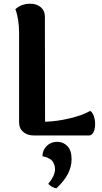

<svg xmlns="http://www.w3.org/2000/svg" viewBox="-20 -731 548 1036"><path d="M223.1 -74.2Q287.1 -75.7 357.7 -92.8Q428.2 -109.9 466.8 -132.8Q483.9 -121.6 490.5 -89.1Q497.1 -56.6 488.5 -28.3Q480 0 459 0H163.1Q127.9 0 105.5 -19Q83 -38.1 83 -70.8V-550.8Q83 -628.4 63 -681.2Q95.2 -710.9 143.1 -710.9Q177.7 -710.9 200 -692.1Q222.2 -673.3 222.2 -641.1ZM209 111.8Q209 79.6 231.7 56.9Q254.4 34.2 288.1 34.2Q321.3 34.2 343.8 57.4Q366.2 80.6 366.2 128.9Q366.2 210 284.2 285.2Q260.3 281.2 240.2 261.2Q276.9 216.8 276.9 182.1Q276.9 166.5 271.7 154.5Q266.6 142.6 260.5 135.7Q254.4 128.9 243.4 123.5Q232.4 118.2 226.1 116.2Q219.7 114.3 209 111.8Z"/></svg>

Font: Arima
Style: Bold
Weight: 700
Designer: Joana Correia and Natanael Gama
Foundry: NDISCOVER
Version: Version 1.100;Glyphs 3.1.2 (3151)